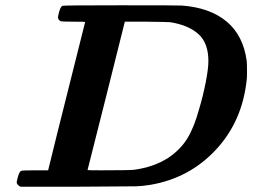

<svg xmlns="http://www.w3.org/2000/svg" viewBox="-20 -706 978 726"><path d="M162 -62Q163 -68 198 -208Q233 -348 267.5 -485Q302 -622 302 -623Q302 -624 258 -624Q214 -624 209 -626Q202 -629 199 -639Q199 -643 203 -659Q209 -681 216 -684Q220 -686 437 -686Q659 -686 668 -685Q774 -677 837 -624.5Q900 -572 913 -475Q914 -466 914 -434Q914 -413 913 -406Q897 -248 796.5 -140Q696 -32 548 -7Q517 -2 493.5 -1.5Q470 -1 279 0H58Q47 -4 43 -15Q43 -19 47 -35Q53 -57 60 -60Q64 -62 113 -62ZM768 -475Q768 -543 730.5 -577Q693 -611 624 -622Q616 -623 532 -624H452L382 -344Q311 -64 311 -63Q311 -62 363 -62Q465 -62 487 -64Q561 -74 616 -109Q662 -140 688 -182Q714 -224 733 -294Q747 -340 758 -395Q768 -447 768 -475Z"/></svg>

Font: KaTeX_Math
Style: Bold Italic
Weight: 700
Version: Version 3699957226